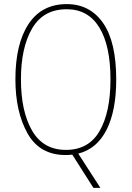

<svg xmlns="http://www.w3.org/2000/svg" viewBox="-20 -745 643 935"><path d="M305 -725Q183 -725 119 -628Q55 -531 55 -359Q55 -201 114 -95.5Q173 10 300 10Q317 10 332 8L435 170H469L361 3Q452 -20 499 -113Q546 -206 546 -358Q546 -541 482 -633Q418 -725 305 -725ZM305 -700Q409 -700 463.5 -611.5Q518 -523 518 -358Q518 -199 465 -107Q412 -15 301 -15Q191 -15 136.5 -108.5Q82 -202 82 -359Q82 -513 136.5 -606.5Q191 -700 305 -700Z"/></svg>

Font: Noto Sans Display SemiCondensed Thin
Style: Regular
Weight: 250
Width: 4
Designer: Monotype Design team
Foundry: Monotype Imaging Inc.
Version: 1.000